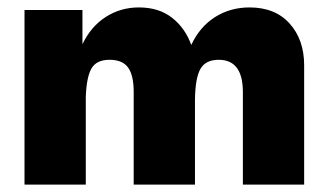

<svg xmlns="http://www.w3.org/2000/svg" viewBox="-20 -497 879 517"><path d="M340 -249Q340 -294 325 -315Q310 -336 275 -336Q240 -336 226.5 -313Q213 -290 211 -236V0H46V-470H202V-378Q225 -426 265 -451.5Q305 -477 354 -477Q408 -477 443.5 -449Q479 -421 495 -376Q518 -425 559 -451Q600 -477 652 -477Q721 -477 760 -433.5Q799 -390 799 -321V0H634V-249Q634 -336 569 -336Q534 -336 520 -312Q506 -288 505 -230V0H340V-249Z"/></svg>

Font: Tilda Sans Black
Style: Regular
Weight: 900
Designer: ParaType Ltd
Foundry: ParaType Ltd
Version: Version 1.009